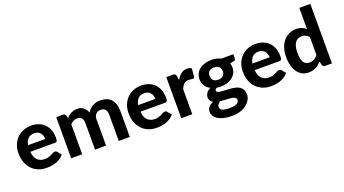

<svg xmlns="http://www.w3.org/2000/svg" viewBox="-66 -1414 4049 2261"><g transform="rotate(-20 1959.0 -283.5)"><path d="M384 -318.5Q384 -340 378.2 -359.5Q372.5 -379 360 -394Q347.5 -409 328.5 -417.8Q309.5 -426.5 283 -426.5Q233.5 -426.5 205.5 -398.5Q177.5 -370.5 169 -318.5ZM167 -236.5Q173.5 -164 208.2 -130.5Q243 -97 299 -97Q327.5 -97 348.2 -103.8Q369 -110.5 384.8 -118.8Q400.5 -127 413.2 -133.8Q426 -140.5 438.5 -140.5Q454.5 -140.5 463.5 -128.5L503.5 -78.5Q481.5 -53 455 -36.2Q428.5 -19.5 400 -9.8Q371.5 0 342.5 3.8Q313.5 7.5 286.5 7.5Q232.5 7.5 185.8 -10.2Q139 -28 104.2 -62.8Q69.5 -97.5 49.5 -149Q29.5 -200.5 29.5 -268.5Q29.5 -321 46.8 -367.5Q64 -414 96.5 -448.5Q129 -483 175.5 -503.2Q222 -523.5 280.5 -523.5Q330 -523.5 371.8 -507.8Q413.5 -492 443.8 -462Q474 -432 490.8 -388.2Q507.5 -344.5 507.5 -288.5Q507.5 -273 506 -263Q504.5 -253 501 -247Q497.5 -241 491.5 -238.8Q485.5 -236.5 476 -236.5Z M593 0V-515.5H678Q704 -515.5 712.5 -491.5L720.5 -458Q734 -472 748.2 -484Q762.5 -496 779 -504.8Q795.5 -513.5 814.8 -518.5Q834 -523.5 856.5 -523.5Q904 -523.5 935 -498.2Q966 -473 982 -431Q994.5 -455.5 1012.8 -473.2Q1031 -491 1052.8 -502Q1074.5 -513 1098.8 -518.2Q1123 -523.5 1147.5 -523.5Q1191 -523.5 1224.5 -510.5Q1258 -497.5 1280.8 -472.2Q1303.5 -447 1315.5 -410.5Q1327.5 -374 1327.5 -327.5V0H1189.5V-327.5Q1189.5 -418 1112 -418Q1094.5 -418 1079.8 -412.2Q1065 -406.5 1053.8 -395Q1042.5 -383.5 1036.2 -366.5Q1030 -349.5 1030 -327.5V0H892V-327.5Q892 -376.5 872.8 -397.2Q853.5 -418 816 -418Q792 -418 770.8 -406.8Q749.5 -395.5 731 -375.5V0Z M1763.5 -318.5Q1763.5 -340 1757.8 -359.5Q1752 -379 1739.5 -394Q1727 -409 1708 -417.8Q1689 -426.5 1662.5 -426.5Q1613 -426.5 1585 -398.5Q1557 -370.5 1548.5 -318.5ZM1546.5 -236.5Q1553 -164 1587.8 -130.5Q1622.5 -97 1678.5 -97Q1707 -97 1727.8 -103.8Q1748.5 -110.5 1764.2 -118.8Q1780 -127 1792.8 -133.8Q1805.5 -140.5 1818 -140.5Q1834 -140.5 1843 -128.5L1883 -78.5Q1861 -53 1834.5 -36.2Q1808 -19.5 1779.5 -9.8Q1751 0 1722 3.8Q1693 7.5 1666 7.5Q1612 7.5 1565.2 -10.2Q1518.5 -28 1483.8 -62.8Q1449 -97.5 1429 -149Q1409 -200.5 1409 -268.5Q1409 -321 1426.2 -367.5Q1443.5 -414 1476 -448.5Q1508.5 -483 1555 -503.2Q1601.5 -523.5 1660 -523.5Q1709.5 -523.5 1751.2 -507.8Q1793 -492 1823.2 -462Q1853.5 -432 1870.2 -388.2Q1887 -344.5 1887 -288.5Q1887 -273 1885.5 -263Q1884 -253 1880.5 -247Q1877 -241 1871 -238.8Q1865 -236.5 1855.5 -236.5Z M2102 -430.5Q2126.5 -474.5 2158.5 -500Q2190.5 -525.5 2233.5 -525.5Q2268.5 -525.5 2290.5 -509L2281.5 -407Q2279 -397 2273.8 -393.2Q2268.5 -389.5 2259.5 -389.5Q2251.5 -389.5 2236.5 -391.8Q2221.5 -394 2208.5 -394Q2189.5 -394 2174.8 -388.5Q2160 -383 2148.5 -373Q2137 -363 2127.8 -348.5Q2118.5 -334 2110.5 -315.5V0H1972.5V-515.5H2054Q2075 -515.5 2083 -508Q2091 -500.5 2094.5 -482Z M2538.5 -277Q2581 -277 2601.2 -298.5Q2621.5 -320 2621.5 -354Q2621.5 -389.5 2601.2 -409.8Q2581 -430 2538.5 -430Q2496 -430 2476 -409.8Q2456 -389.5 2456 -354Q2456 -320.5 2476.2 -298.8Q2496.5 -277 2538.5 -277ZM2669 21Q2669 7.5 2660.5 -1Q2652 -9.5 2637.8 -14.5Q2623.5 -19.5 2604 -21.8Q2584.5 -24 2562.5 -25.2Q2540.5 -26.5 2517 -27.5Q2493.5 -28.5 2471 -31Q2453.5 -20.5 2442.2 -6.2Q2431 8 2431 26Q2431 38.5 2436.8 49Q2442.5 59.5 2456 67Q2469.5 74.5 2491.5 78.8Q2513.5 83 2546.5 83Q2580.5 83 2604 78.5Q2627.5 74 2642 65.8Q2656.5 57.5 2662.8 46Q2669 34.5 2669 21ZM2806 -498.5V-448Q2806 -436 2799.2 -429Q2792.5 -422 2777 -418.5L2735 -410Q2743.5 -385.5 2743.5 -357.5Q2743.5 -319 2727.8 -288.2Q2712 -257.5 2684.5 -235.8Q2657 -214 2619.5 -202.2Q2582 -190.5 2538.5 -190.5Q2511 -190.5 2487 -195Q2466 -182 2466 -166.5Q2466 -152 2480.2 -145.5Q2494.5 -139 2517.8 -136.2Q2541 -133.5 2570.8 -132.8Q2600.5 -132 2631.2 -129.5Q2662 -127 2691.8 -120.8Q2721.5 -114.5 2744.8 -100.2Q2768 -86 2782.2 -62.5Q2796.5 -39 2796.5 -2Q2796.5 32.5 2779.5 65Q2762.5 97.5 2730.2 123Q2698 148.5 2651 164Q2604 179.5 2544 179.5Q2484.5 179.5 2440.8 168.2Q2397 157 2368.2 138.2Q2339.5 119.5 2325.5 95Q2311.5 70.5 2311.5 44Q2311.5 9.5 2332.5 -14.5Q2353.5 -38.5 2390.5 -53Q2371 -64 2359.2 -81.8Q2347.5 -99.5 2347.5 -128Q2347.5 -151 2364.2 -176.5Q2381 -202 2416 -219Q2376.5 -240 2353.5 -275.2Q2330.5 -310.5 2330.5 -357.5Q2330.5 -396 2346.2 -427Q2362 -458 2390 -479.8Q2418 -501.5 2456 -513Q2494 -524.5 2538.5 -524.5Q2604.5 -524.5 2655 -498.5Z M3195.5 -318.5Q3195.5 -340 3189.8 -359.5Q3184 -379 3171.5 -394Q3159 -409 3140 -417.8Q3121 -426.5 3094.5 -426.5Q3045 -426.5 3017 -398.5Q2989 -370.5 2980.5 -318.5ZM2978.5 -236.5Q2985 -164 3019.8 -130.5Q3054.5 -97 3110.5 -97Q3139 -97 3159.8 -103.8Q3180.5 -110.5 3196.2 -118.8Q3212 -127 3224.8 -133.8Q3237.5 -140.5 3250 -140.5Q3266 -140.5 3275 -128.5L3315 -78.5Q3293 -53 3266.5 -36.2Q3240 -19.5 3211.5 -9.8Q3183 0 3154 3.8Q3125 7.5 3098 7.5Q3044 7.5 2997.2 -10.2Q2950.5 -28 2915.8 -62.8Q2881 -97.5 2861 -149Q2841 -200.5 2841 -268.5Q2841 -321 2858.2 -367.5Q2875.5 -414 2908 -448.5Q2940.5 -483 2987 -503.2Q3033.5 -523.5 3092 -523.5Q3141.5 -523.5 3183.2 -507.8Q3225 -492 3255.2 -462Q3285.5 -432 3302.2 -388.2Q3319 -344.5 3319 -288.5Q3319 -273 3317.5 -263Q3316 -253 3312.5 -247Q3309 -241 3303 -238.8Q3297 -236.5 3287.5 -236.5Z M3723 -381.5Q3703.5 -404 3680.8 -413Q3658 -422 3632.5 -422Q3607.5 -422 3587 -412.5Q3566.5 -403 3551.8 -382.8Q3537 -362.5 3529 -331Q3521 -299.5 3521 -256Q3521 -213 3527.5 -183Q3534 -153 3546.2 -134.5Q3558.5 -116 3576 -107.8Q3593.5 -99.5 3615 -99.5Q3651.5 -99.5 3676.2 -114Q3701 -128.5 3723 -155ZM3861 -745.5V0H3776Q3749.5 0 3742 -24L3730.5 -69Q3715 -52 3697.8 -38Q3680.5 -24 3660.5 -13.8Q3640.5 -3.5 3617.5 2Q3594.5 7.5 3567.5 7.5Q3526 7.5 3491.5 -10Q3457 -27.5 3431.8 -61.2Q3406.5 -95 3392.5 -144Q3378.5 -193 3378.5 -256Q3378.5 -313.5 3394.2 -363Q3410 -412.5 3439 -448.5Q3468 -484.5 3509 -505Q3550 -525.5 3600 -525.5Q3642 -525.5 3670.8 -513Q3699.5 -500.5 3723 -479V-745.5Z"/></g></svg>

Font: LatoLatin Heavy
Style: Regular
Weight: 800
Designer: Lukasz Dziedzic with Adam Twardoch and Botio Nikoltchev
Foundry: tyPoland Lukasz Dziedzic
Version: Version 2.015; 2015-08-06; http://www.latofonts.com/